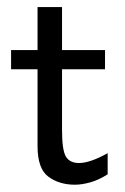

<svg xmlns="http://www.w3.org/2000/svg" viewBox="-20 -503 346 532"><path d="M187.5 8.8Q144.5 8.8 114.3 -13.2Q84 -35.2 84 -98.6V-483.4H151.9V-142.6Q151.9 -86.4 162.8 -68.8Q173.8 -51.3 198.7 -51.3Q229.5 -51.3 278.3 -78.6V-20Q252.9 -3.9 229.7 2.4Q206.5 8.8 187.5 8.8ZM10.7 -311V-364.3H271V-311Z"/></svg>

Font: Harmattan
Style: Regular
Weight: 400
Designer: George W. Nuss III and SIL International
Foundry: SIL International
Version: Version 4.000